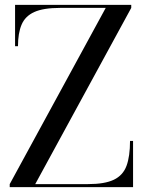

<svg xmlns="http://www.w3.org/2000/svg" viewBox="-20 -770 606 790"><path d="M20 0V-12.5L415 -737.5H227Q158.5 -737.5 121 -720.5Q83.5 -703.5 68.8 -668.5Q54 -633.5 54 -580H42V-750H520V-737.5L125 -12.5H342.5Q411 -12.5 448.5 -30.5Q486 -48.5 500.5 -87.5Q515 -126.5 515 -190H527.5V0Z"/></svg>

Font: Bodoni Moda 18pt
Style: Regular
Weight: 400
Designer: Owen Earl
Foundry: indestructible type
Version: Version 2.005